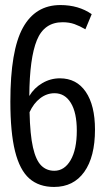

<svg xmlns="http://www.w3.org/2000/svg" viewBox="-20 -730 417 760"><path d="M194 10Q134 10 96 -23.5Q58 -57 39.5 -131.5Q21 -206 21 -328Q21 -530 70.5 -620Q120 -710 219 -710Q291 -710 343 -674L318 -614Q296 -627 275 -634.5Q254 -642 228 -642Q155 -642 126 -571Q97 -500 96 -350Q115 -382 147.5 -401Q180 -420 217 -420Q283 -420 319.5 -366.5Q356 -313 356 -217Q356 -109 313.5 -49.5Q271 10 194 10ZM196 -361Q165 -361 139 -341Q113 -321 97 -286Q99 -197 110.5 -146.5Q122 -96 143 -75Q164 -54 195 -54Q235 -54 259.5 -96Q284 -138 284 -213Q284 -284 260.5 -322.5Q237 -361 196 -361Z"/></svg>

Font: Georama Condensed
Style: Regular
Weight: 400
Width: 3
Designer: Jean-Baptiste Levee
Foundry: Production Type
Version: Version 1.000